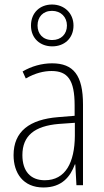

<svg xmlns="http://www.w3.org/2000/svg" viewBox="-20 -819 460 849"><path d="M211 -614C265 -614 305 -650 305 -706C305 -761 264 -799 210 -799C157 -799 117 -763 117 -706C117 -649 158 -614 211 -614ZM211 -642C169 -642 146 -670 146 -706C146 -744 170 -771 210 -771C249 -771 276 -744 276 -706C276 -668 250 -642 211 -642ZM210 -539C165 -539 119 -526 80 -503L94 -472C136 -496 174 -505 208 -505C279 -505 310 -466 310 -353V-307L237 -301C111 -291 40 -238 40 -133C40 -54 82 10 172 10C254 10 291 -38 311 -92H313L318 0H347V-357C347 -486 305 -539 210 -539ZM240 -271 311 -276V-218C310 -101 270 -22 178 -22C115 -22 79 -62 79 -133C79 -219 133 -262 240 -271Z"/></svg>

Font: Noto Sans Sinhala UI Condensed ExtraLight
Style: Regular
Weight: 200
Width: 3
Designer: Jelle Bosma - Monotype Design Team
Foundry: Monotype Imaging Inc.
Version: Version 2.006